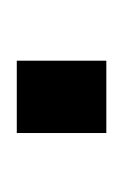

<svg xmlns="http://www.w3.org/2000/svg" viewBox="20 -164 144 223"><g transform="rotate(90 91.5 -52.0)"><path d="M134 0H50V-104H134Z"/></g></svg>

Font: Gemunu Libre ExtraLight
Style: Regular
Weight: 400
Version: Version 1.100